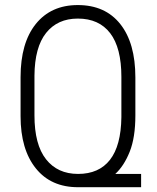

<svg xmlns="http://www.w3.org/2000/svg" viewBox="-20 -741 630 770"><path d="M466.8 -432.6Q466.8 -549.3 421.9 -607.9Q377 -666.5 292 -666.5Q210.9 -666.5 165 -609.1Q119.1 -551.8 118.2 -437.5V-278.3Q118.2 -161.1 164.6 -102.3Q210.9 -43.5 293 -43.5Q377 -43.5 421.1 -100.1Q465.3 -156.7 466.8 -271ZM522.9 -278.3Q522.9 -189.5 500.2 -132.6Q477.5 -75.7 442.4 -43.5H545.9V9.8H293Q184.6 9.8 124 -65.4Q62.5 -141.6 62.5 -274.9V-431.6Q62.5 -568.8 123.5 -644.8Q184.6 -720.7 292 -720.7Q401.9 -720.7 462.4 -644.5Q522.9 -568.4 522.9 -430.2Z"/></svg>

Font: MAUL Condensed Light
Style: Light
Weight: 300
Designer: MAUL
Version: Version 2.137; 2017; ttfautohint (v1.8.3)